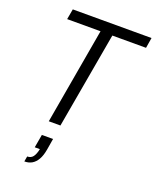

<svg xmlns="http://www.w3.org/2000/svg" viewBox="-173 -785 942 1162"><g transform="rotate(20 298.5 -203.5)"><path d="M185 0 293 -619H78L90 -686H597L586 -619H369L260 0ZM129 279 135 245Q159 245 172 228Q185 211 192 177H159L174 92H246L234 164Q227 205 212.5 230Q198 255 177.5 267Q157 279 129 279Z"/></g></svg>

Font: Archivo SemiCondensed Light
Style: Italic
Weight: 300
Width: 4
Italic angle: -10°
Designer: Hector Gatti
Foundry: Omnibus-Type
Version: Version 2.001